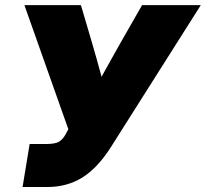

<svg xmlns="http://www.w3.org/2000/svg" viewBox="-20 -748 823 768"><path d="M70.3 0 98.6 -171.9H162.6Q201.7 -171.9 216.8 -181.6Q231.9 -191.4 242.2 -210.4L253.4 -231L77.6 -727.5H303.7L347.7 -578.1Q357.9 -543.9 367.4 -509.5Q377 -475.1 386.2 -440.9Q405.3 -475.1 424.3 -509.5Q443.4 -543.9 462.9 -578.1L548.3 -727.5H783.2L423.3 -159.2Q370.6 -76.2 309.6 -38.1Q248.5 0 169.4 0Z"/></svg>

Font: Inter Display Black
Style: Italic
Weight: 900
Italic angle: -9.39999°
Designer: Rasmus Andersson
Foundry: rsms
Version: Version 4.000;git-a52131595